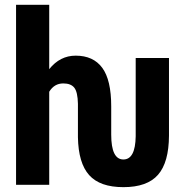

<svg xmlns="http://www.w3.org/2000/svg" viewBox="-20 -770 772 800"><path d="M494.1 9.8Q396.5 9.8 351.6 -40.3Q306.6 -90.3 304.7 -198.2V-337.4Q303.7 -386.7 289.6 -404.5Q275.4 -422.4 243.7 -422.4Q206.1 -422.4 185.1 -387.7V0H46.9V-750H185.1V-481.9Q230 -538.1 295.4 -538.1Q368.7 -538.1 406 -487.5Q443.4 -437 443.4 -326.7V-209Q443.4 -105.5 494.1 -105.5Q543.9 -105.5 545.4 -202.1V-528.3H684.1V-205.1Q683.6 -93.3 638.4 -41.7Q593.3 9.8 494.1 9.8Z"/></svg>

Font: Roboto Condensed
Style: Bold
Weight: 700
Designer: Google
Version: Version 2.134; 2016